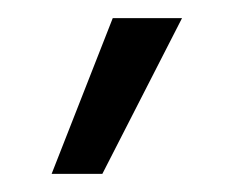

<svg xmlns="http://www.w3.org/2000/svg" viewBox="-20 -800 249 212"><path d="M37 -608 104.5 -780H181L93 -608Z"/></svg>

Font: Mohave
Style: Regular
Weight: 400
Designer: Gumpita Rahayu
Foundry: Tokotype
Version: Version 2.003; ttfautohint (v1.8.3)